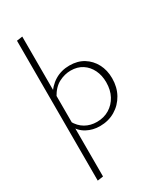

<svg xmlns="http://www.w3.org/2000/svg" viewBox="-243 -805 1010 1185"><g transform="rotate(-30 262.0 -212.5)"><path d="M267 5Q217 5 175 -17.5Q133 -40 109 -86L122 -111Q145 -69 181.5 -48Q218 -27 264 -27Q314 -27 352.5 -50.5Q391 -74 413 -115Q435 -156 435 -211Q435 -260 416 -299Q397 -338 362.5 -360.5Q328 -383 280 -383Q237 -383 195.5 -361.5Q154 -340 124 -286L104 -301Q138 -358 184.5 -386Q231 -414 289 -414Q347 -414 389 -388Q431 -362 455 -317Q479 -272 479 -214Q479 -151 451.5 -101.5Q424 -52 376 -23.5Q328 5 267 5ZM86 289V-708L127 -714V283Z"/></g></svg>

Font: Ysabeau ExtraLight
Style: Regular
Weight: 250
Designer: Christian Thalmann (Catharsis Fonts)
Version: Version 2.002